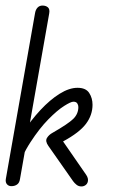

<svg xmlns="http://www.w3.org/2000/svg" viewBox="-30 -670 408 691"><path d="M11 0Q1 0 -5 -7Q-11 -14 -9 -26L96 -622Q98 -635 105 -642.5Q112 -650 123 -650Q135 -650 142.5 -643.5Q150 -637 147 -621L42 -26Q40 -12 31.5 -6Q23 0 11 0ZM263 1Q253 1 245.5 -5Q238 -11 233 -18L144 -145Q132 -162 139 -173.5Q146 -185 159 -192Q215 -224 233.5 -242Q252 -260 252 -285Q252 -292 248 -298Q244 -304 234 -304Q225 -304 200.5 -288.5Q176 -273 144 -240.5Q112 -208 79.5 -158Q47 -108 23 -39L49 -188Q81 -237 115.5 -274Q150 -311 184.5 -332.5Q219 -354 249 -354Q279 -354 291 -335.5Q303 -317 303 -293Q303 -256 279.5 -224.5Q256 -193 197 -161L280 -41Q289 -28 286 -16Q284 -8 277.5 -3.5Q271 1 263 1Z"/></svg>

Font: Edu QLD Beginners
Style: Regular
Weight: 400
Designer: Tina and Corey Anderson
Foundry: Google for Education
Version: Version 1.001